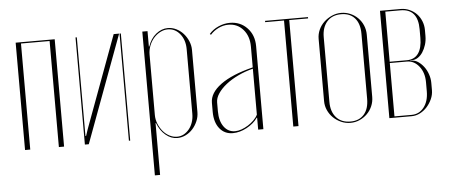

<svg xmlns="http://www.w3.org/2000/svg" viewBox="-47 -608 2071 882"><g transform="rotate(-5 988.5 -166.5)"><path d="M230 -495V0H206V-489H74V0H50V-495Z M527 -495 344 -1H326V-495H332V-40H335L345 -70L502 -495ZM529 -495H535V-1H529Z M634 -495H658V-424H660Q672 -460 697.5 -480.5Q723 -501 752 -501Q772 -501 790.5 -492Q809 -483 823 -467.5Q837 -452 845.5 -432Q854 -412 854 -391V-105Q854 -83 845.5 -63Q837 -43 823 -27.5Q809 -12 790.5 -3Q772 6 752 6Q723 6 698 -15Q673 -36 660 -71H658V168H634ZM658 -108Q658 -87 666 -67.5Q674 -48 686.5 -33Q699 -18 716 -9Q733 0 751 0Q768 0 782 -7.5Q796 -15 807 -28.5Q818 -42 824 -60Q830 -78 830 -99V-397Q830 -439 807.5 -467Q785 -495 751 -495Q733 -495 716 -486Q699 -477 686 -462Q673 -447 665.5 -427.5Q658 -408 658 -387Z M924 -141Q924 -187 976 -225Q1028 -263 1125 -287V-383Q1125 -431 1098.5 -461.5Q1072 -492 1030 -492Q1007 -492 985 -481.5Q963 -471 947 -453L942 -457Q959 -477 985 -488.5Q1011 -500 1038 -500Q1086 -500 1117.5 -467Q1149 -434 1149 -383V0H1125V-55H1123Q1105 -29 1072.5 -11.5Q1040 6 1008 6Q970 6 947 -22.5Q924 -51 924 -100ZM1019 -2Q1033 -2 1048.5 -7.5Q1064 -13 1078.5 -22Q1093 -31 1105.5 -43Q1118 -55 1125 -69V-281Q1089 -272 1056.5 -256.5Q1024 -241 1000 -222Q976 -203 962 -182Q948 -161 948 -141V-100Q948 -55 967.5 -28.5Q987 -2 1019 -2Z M1398 -489H1311V0H1287V-489H1200V-495H1398Z M1551 -501Q1573 -501 1593 -492.5Q1613 -484 1628 -469Q1643 -454 1651.5 -434Q1660 -414 1660 -391V-104Q1660 -82 1651.5 -62Q1643 -42 1628 -27Q1613 -12 1593 -3Q1573 6 1550 6Q1528 6 1507.5 -3Q1487 -12 1471.5 -27Q1456 -42 1447 -62Q1438 -82 1438 -104V-391Q1438 -413 1447 -433Q1456 -453 1472 -468Q1488 -483 1508.5 -492Q1529 -501 1551 -501ZM1551 -495Q1509 -495 1485.5 -468.5Q1462 -442 1462 -397V-98Q1462 -53 1485.5 -26.5Q1509 0 1551 0Q1591 0 1613.5 -25.5Q1636 -51 1636 -98V-397Q1636 -444 1613.5 -469.5Q1591 -495 1551 -495Z M1928 -362Q1928 -340 1922 -321Q1916 -302 1906.5 -287.5Q1897 -273 1884 -264.5Q1871 -256 1856 -256H1849V-254H1856Q1871 -254 1885 -244.5Q1899 -235 1910.5 -220Q1922 -205 1929 -185Q1936 -165 1936 -144V-111Q1936 -90 1927 -70Q1918 -50 1904 -34.5Q1890 -19 1871.5 -9.5Q1853 0 1833 0H1730V-495H1826Q1847 -495 1866 -486.5Q1885 -478 1898.5 -464Q1912 -450 1920 -430.5Q1928 -411 1928 -389ZM1833 -258Q1868 -258 1886 -283Q1904 -308 1904 -355V-395Q1904 -489 1824 -489H1754V-258ZM1912 -150Q1912 -194 1889 -223Q1866 -252 1833 -252H1754V-6H1833Q1868 -6 1890 -34Q1912 -62 1912 -108Z"/></g></svg>

Font: Moniqa Thin Display
Style: Regular
Weight: 100
Designer: Rajesh Rajput
Foundry: Rajesh Rajput
Version: Version 1.000